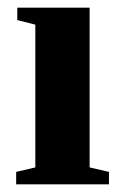

<svg xmlns="http://www.w3.org/2000/svg" viewBox="-20 -479 318 499"><path d="M212.9 -43.9 263.2 -32.2V0H22V-32.2L71.8 -43.9V-415L24.9 -426.8V-459H212.9Z"/></svg>

Font: Tinos
Style: Bold
Weight: 700
Designer: Steve Matteson
Foundry: Monotype Imaging Inc.
Version: Version 1.23